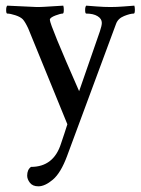

<svg xmlns="http://www.w3.org/2000/svg" viewBox="-20 -444 502 686"><path d="M111.3 -418.9Q127.9 -418.9 142.1 -419.9Q156.2 -420.9 174.3 -421.9Q192.4 -422.9 206.1 -423.8Q208 -418 208 -409.2Q208 -395.5 204.1 -395.5Q196.3 -395.5 178.2 -388.7Q160.2 -381.8 158.2 -375V-373Q158.2 -355.5 262.7 -118.2L336.9 -332Q343.8 -352.5 343.8 -362.3Q343.8 -377 328.6 -386.2Q313.5 -395.5 288.1 -395.5Q284.2 -395.5 284.2 -408.2Q284.2 -419.9 288.1 -423.8Q300.8 -422.9 326.2 -420.9Q351.6 -418.9 375 -418.9Q396.5 -418.9 421.9 -420.9Q447.3 -422.9 460 -423.8Q461.9 -418 461.9 -409.2Q461.9 -395.5 458 -395.5Q445.3 -395.5 423.3 -386.7Q401.4 -377.9 394.5 -358.4L219.7 113.3Q197.3 173.8 168.9 197.8Q140.6 221.7 117.2 221.7Q96.7 221.7 86.9 209Q77.1 196.3 77.1 183.6Q77.1 162.1 90.8 152.3Q171.9 152.3 198.2 68.4Q203.1 53.7 210 33.2Q216.8 12.7 220.7 0L81.1 -341.8Q70.3 -365.2 61.5 -375Q52.7 -383.8 34.7 -389.6Q16.6 -395.5 5.9 -395.5Q2 -395.5 2 -408.2Q2 -419.9 5.9 -423.8Q106.4 -418.9 111.3 -418.9Z"/></svg>

Font: Crimson Text
Style: Roman
Weight: 400
Version: Version 0.13